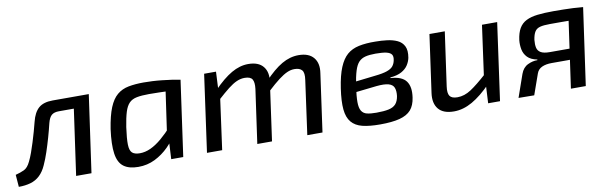

<svg xmlns="http://www.w3.org/2000/svg" viewBox="-54 -841 3785 1195"><g transform="rotate(-10 1839.0 -243.5)"><path d="M508 -488 498 -415H319Q289 -415 273 -401.5Q257 -388 248 -353Q238 -311 225 -265.5Q212 -220 198 -178Q184 -136 168 -101Q151 -62 125.5 -38Q100 -14 66.5 -4.5Q33 5 -8 5L-14 -72Q17 -80 40.5 -91Q64 -102 81 -138Q93 -162 103.5 -191.5Q114 -221 124 -253Q134 -285 143 -317Q152 -349 159 -377Q173 -434 203.5 -461Q234 -488 293 -488ZM521 -488 452 0H355L424 -488Z M869 -500Q895 -500 925 -498.5Q955 -497 986 -493.5Q1017 -490 1046 -486Q1075 -482 1099 -477L1050 -419Q998 -421 956 -422Q914 -423 890 -423Q843 -423 812.5 -417Q782 -411 764 -392.5Q746 -374 735 -338.5Q724 -303 715 -245Q705 -174 706 -136Q707 -98 722.5 -84Q738 -70 771 -70Q805 -70 839.5 -86Q874 -102 910 -132.5Q946 -163 984 -205L1003 -162Q979 -114 940 -75Q901 -36 852.5 -12Q804 12 747 12Q688 12 654.5 -13Q621 -38 612.5 -96Q604 -154 617 -250Q630 -333 650.5 -383Q671 -433 701.5 -458.5Q732 -484 774 -492Q816 -500 869 -500ZM1003 -478 1099 -477 1032 0H956L962 -114L952 -123Z M1325 -488 1319 -364 1326 -350 1278 0H1182L1250 -488ZM1530 -500Q1595 -500 1624.5 -463.5Q1654 -427 1644 -365L1593 0H1500L1548 -340Q1553 -381 1541.5 -400Q1530 -419 1493 -419Q1468 -419 1443 -408Q1418 -397 1388 -373.5Q1358 -350 1314 -310L1308 -374Q1371 -439 1424 -469.5Q1477 -500 1530 -500ZM1848 -500Q1913 -500 1943 -463.5Q1973 -427 1963 -365L1912 0H1816L1863 -340Q1870 -385 1855.5 -402Q1841 -419 1808 -419Q1785 -419 1761.5 -408.5Q1738 -398 1707.5 -375Q1677 -352 1633 -311L1628 -374Q1690 -440 1742 -470Q1794 -500 1848 -500Z M2334 -500Q2371 -500 2407.5 -495.5Q2444 -491 2472 -478Q2500 -465 2513.5 -438Q2527 -411 2519 -365Q2514 -341 2500 -319.5Q2486 -298 2459 -283Q2432 -268 2388 -264L2387 -260Q2459 -256 2485.5 -220Q2512 -184 2502 -117Q2495 -68 2470.5 -40Q2446 -12 2398.5 0.5Q2351 13 2275 13Q2207 13 2163 2Q2119 -9 2094.5 -38Q2070 -67 2065 -118.5Q2060 -170 2072 -251Q2084 -331 2104.5 -380.5Q2125 -430 2155 -456Q2185 -482 2229.5 -491.5Q2274 -501 2334 -500ZM2322 -426Q2283 -426 2257.5 -419.5Q2232 -413 2215.5 -395.5Q2199 -378 2188 -342.5Q2177 -307 2168 -248Q2159 -186 2159 -149Q2159 -112 2170.5 -93Q2182 -74 2205 -68.5Q2228 -63 2264 -63Q2312 -63 2342 -69.5Q2372 -76 2387.5 -93.5Q2403 -111 2408 -143Q2412 -175 2404 -195.5Q2396 -216 2369.5 -223.5Q2343 -231 2293 -226L2150 -210L2158 -275L2296 -291Q2345 -296 2372 -305.5Q2399 -315 2410.5 -329.5Q2422 -344 2426 -363Q2432 -389 2423 -402Q2414 -415 2389.5 -420.5Q2365 -426 2322 -426Z M2771 -488 2723 -148Q2717 -106 2729.5 -88Q2742 -70 2778 -70Q2822 -70 2864.5 -98Q2907 -126 2969 -182L2980 -119Q2916 -53 2858 -20Q2800 13 2742 13Q2674 13 2644 -23.5Q2614 -60 2623 -124L2674 -488ZM3102 -488 3034 0H2959L2966 -134L2959 -148L3006 -488Z M3458 -494Q3488 -494 3519.5 -493.5Q3551 -493 3583 -491.5Q3615 -490 3645 -487L3626 -415Q3621 -416 3603 -417Q3585 -418 3557.5 -418.5Q3530 -419 3495.5 -419Q3461 -419 3423 -419Q3383 -419 3360.5 -413Q3338 -407 3327 -389.5Q3316 -372 3311 -339Q3308 -310 3312.5 -289.5Q3317 -269 3335.5 -258Q3354 -247 3392 -247H3601L3595 -179Q3584 -179 3558 -178.5Q3532 -178 3491 -178Q3450 -178 3392 -178Q3355 -178 3330 -166.5Q3305 -155 3296 -129L3250 1L3151 0L3201 -143Q3215 -182 3246.5 -197Q3278 -212 3307 -211L3308 -215Q3267 -223 3246.5 -244.5Q3226 -266 3220.5 -295Q3215 -324 3218 -353Q3224 -399 3240.5 -427Q3257 -455 3286 -469.5Q3315 -484 3357.5 -489Q3400 -494 3458 -494ZM3645 -487 3576 0H3482L3551 -487Z"/></g></svg>

Font: Exo 2 Medium
Style: Italic
Weight: 500
Italic angle: -8°
Designer: Natanael Gama
Foundry: Natanael Gama
Version: Version 2.010